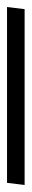

<svg xmlns="http://www.w3.org/2000/svg" viewBox="205 -175 90 546"><g transform="rotate(90 250.0 98.0)"><path d="M497 123H-3L3 73H503Z"/></g></svg>

Font: DG Didot
Style: Bold Italic
Weight: 700
Designer: David Gatwood, Takis Katsoulidis, and George D. Matthiopoulos
Foundry: David Gatwood
Version: Version 1.0